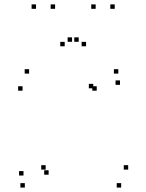

<svg xmlns="http://www.w3.org/2000/svg" viewBox="-20 -836 660 866"><path d="M81.8 -427V-447H61.8V-427ZM416.3 -427V-447H396.3V-427ZM400.7 -437.7V-457.7H380.7V-437.7ZM86 -44.3V-64.3H66V-44.3ZM92 10V-10H72V10ZM526.5 10V-10H506.5V10ZM558.2 -71V-91H538.2V-71ZM186 -71V-91H166V-71ZM199.3 -48V-68H179.3V-48ZM521.2 -453.3V-473.3H501.2V-453.3ZM513.7 -504V-524H493.7V-504ZM111.3 -504V-524H91.3V-504ZM228.5 -796.2V-816.2H208.5V-796.2ZM335 -647.5V-667.5H315V-647.5ZM305 -647.5V-667.5H285V-647.5ZM411.5 -796.2V-816.2H391.5V-796.2ZM497.5 -796.2V-816.2H477.5V-796.2ZM368.2 -627.2V-647.2H348.2V-627.2ZM271.8 -627.2V-647.2H251.8V-627.2ZM142.5 -796.2V-816.2H122.5V-796.2Z"/></svg>

Font: Monaspace Argon Dots Var
Style: Regular
Weight: 400
Designer: Riley Cran and the Lettermatic Team
Version: Version 1.100 (Monaspace Argon Dots)